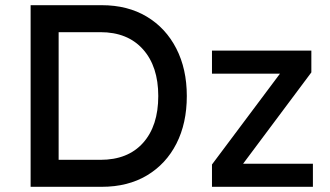

<svg xmlns="http://www.w3.org/2000/svg" viewBox="-20 -720 1271 740"><path d="M98 0V-700H372Q472 -700 545.5 -656Q619 -612 659.5 -533Q700 -454 700 -350Q700 -245 660 -166.5Q620 -88 546.5 -44Q473 0 372 0ZM367 -596H206V-104H367Q473 -104 531.5 -169.5Q590 -235 590 -350Q590 -464 531 -530Q472 -596 367 -596ZM797 0V-86L1059 -436H797V-525H1180V-441L917 -89H1186V0Z"/></svg>

Font: Lexend
Style: Regular
Weight: 400
Designer: Bonnie Shaver-Troup, Thomas Jockin
Foundry: Lexend
Version: Version 1.007; ttfautohint (v1.8.3)